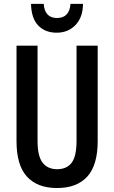

<svg xmlns="http://www.w3.org/2000/svg" viewBox="-20 -946 580 976"><path d="M476.6 -713.9V-229Q476.6 -106.4 423.6 -48.3Q370.6 9.8 270 9.8Q169.9 9.8 116.9 -48.3Q64 -106.4 64 -227.5V-713.9H170.9V-229.5Q170.9 -152.3 196.5 -119.1Q222.2 -85.9 270.5 -85.9Q319.3 -85.9 344.2 -118.7Q369.1 -151.4 369.1 -230.5V-713.9ZM401.9 -926.3Q401.4 -857.9 363.8 -818.8Q326.2 -779.8 268.1 -779.8Q209.5 -779.8 174.3 -816.4Q139.2 -853 137.7 -926.3H202.1Q207.5 -854.5 269.5 -854.5Q333 -854.5 338.4 -926.3Z"/></svg>

Font: Open Sans Condensed SemiBold
Style: Regular
Weight: 600
Width: 3
Designer: Monotype Design Team
Foundry: Monotype Imaging Inc.
Version: Version 3.000; ttfautohint (v1.8.4)